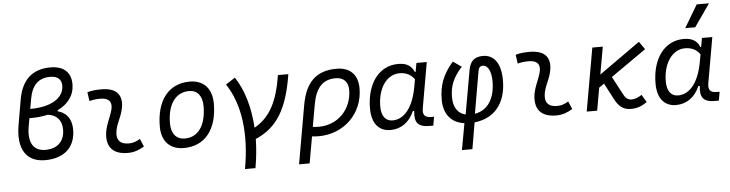

<svg xmlns="http://www.w3.org/2000/svg" viewBox="-55 -1070 5969 1570"><g transform="rotate(-5 2929.5 -285.0)"><path d="M279.3 9.8C425.3 9.8 528.3 -65.4 528.3 -219.7C528.3 -296.4 496.1 -357.9 415.5 -379.4V-387.7C503.4 -429.7 555.2 -500 555.2 -589.4C555.2 -687 496.1 -742.2 387.7 -742.2C237.3 -742.2 149.9 -661.1 122.1 -499.5L86.9 -295.9C53.2 -101.6 123.5 9.8 279.3 9.8ZM332 -358.4C405.8 -349.1 446.3 -302.7 446.3 -227.1C446.3 -123 378.9 -73.2 288.6 -73.7C189 -73.7 145.5 -147.9 168.5 -277.8L180.2 -343.3H191.9C243.2 -343.3 290 -348.6 332 -358.4ZM193.4 -418.5 207.5 -498C227.1 -610.4 281.2 -665.5 379.4 -665.5C439 -665.5 471.2 -636.7 471.2 -585.4C471.2 -482.9 361.8 -418.5 199.7 -418.5Z M1065.4 -95.7C1028.8 -74.7 1006.3 -66.9 971.2 -66.9C906.2 -66.9 874 -98.1 877.9 -157.7C882.3 -225.6 920.9 -275.4 937.5 -345.2C966.8 -464.4 912.6 -527.3 786.1 -527.3C747.6 -527.3 709 -524.4 670.9 -513.7L681.2 -440.4C710.9 -448.2 740.7 -451.7 770.5 -451.7C840.8 -451.7 870.1 -418.5 854 -355C838.9 -293.9 797.4 -226.1 793 -153.3C786.1 -46.4 843.3 9.8 958.5 9.8C1013.7 9.8 1054.2 -8.3 1092.8 -31.2Z M1417 9.8C1590.3 9.8 1692.9 -117.2 1692.9 -331.5C1692.9 -455.1 1625.5 -527.3 1511.7 -527.3C1338.9 -527.3 1236.3 -398.4 1236.3 -181.2C1236.3 -61 1303.7 9.8 1417 9.8ZM1432.1 -66.9C1362.8 -66.9 1321.3 -116.2 1321.3 -200.2C1321.3 -357.4 1388.2 -450.7 1500.5 -450.7C1568.4 -450.7 1607.4 -400.9 1607.4 -317.4C1607.4 -159.7 1542 -66.9 1432.1 -66.9Z M1899.9 224.6H1985.8C2000.5 143.6 2008.3 64 2009.3 -12.7C2188.5 -89.8 2275.4 -234.9 2320.8 -517.6H2235.4C2201.2 -301.3 2136.2 -178.2 2007.3 -105C1997.6 -271.5 1955.1 -418.9 1882.8 -527.3L1805.7 -477.5C1923.3 -301.3 1950.7 -53.7 1899.9 224.6Z M2716.3 -527.3C2551.3 -527.3 2460.4 -441.4 2427.7 -253.9L2343.8 224.6H2430.7L2469.2 6.3C2487.3 8.3 2504.9 9.8 2523.4 9.8C2732.9 9.8 2890.6 -145.5 2890.6 -351.6C2890.6 -463.9 2827.1 -527.3 2716.3 -527.3ZM2482.4 -70.3 2514.2 -250.5C2538.1 -387.7 2597.2 -450.7 2701.7 -450.7C2767.6 -450.7 2805.2 -412.6 2805.2 -346.7C2805.2 -187.5 2688.5 -67.4 2534.2 -67.4C2515.1 -67.4 2497.6 -68.4 2482.4 -70.3Z M3358.9 -444.3H3353.5C3332.5 -492.2 3298.3 -522.5 3222.2 -522.5C3065.4 -522.5 2961.4 -385.3 2961.4 -179.2C2961.4 -59.1 3016.6 10.3 3113.8 10.3C3201.2 10.3 3270.5 -39.6 3308.6 -128.4H3320.3C3308.1 -32.7 3340.3 4.9 3434.1 4.9H3464.8L3477.5 -66.9H3455.6C3398.9 -66.9 3382.3 -91.3 3392.1 -147L3457 -517.6H3372.1ZM3227.1 -445.8C3289.1 -445.8 3325.7 -417.5 3348.6 -386.2L3337.9 -325.7C3308.1 -157.7 3233.4 -66.4 3137.2 -66.4C3080.1 -66.4 3046.4 -110.4 3046.4 -188C3046.4 -335 3119.1 -445.8 3227.1 -445.8Z M3766.6 224.6 3803.7 7.8C3968.3 -9.3 4064.5 -126.5 4064.5 -315.4C4064.5 -450.7 4011.2 -527.3 3918.9 -527.3C3849.6 -527.3 3813.5 -495.6 3800.3 -423.8L3736.3 -62.5C3672.9 -76.7 3637.2 -130.4 3637.2 -213.4C3637.2 -305.7 3667.5 -377 3738.8 -454.1L3669.4 -502.9C3586.4 -407.2 3551.8 -317.9 3551.8 -200.7C3551.8 -82.5 3611.3 -7.3 3720.2 7.3L3680.7 224.6ZM3812.5 -62 3872.6 -409.2C3877 -435.5 3890.1 -447.8 3910.2 -447.8C3955.1 -447.8 3979 -390.6 3979 -314C3979 -170.4 3917.5 -79.6 3812.5 -62Z M4581.1 -95.7C4544.4 -74.7 4522 -66.9 4486.8 -66.9C4421.9 -66.9 4389.6 -98.1 4393.6 -157.7C4397.9 -225.6 4436.5 -275.4 4453.1 -345.2C4482.4 -464.4 4428.2 -527.3 4301.8 -527.3C4263.2 -527.3 4224.6 -524.4 4186.5 -513.7L4196.8 -440.4C4226.6 -448.2 4256.3 -451.7 4286.1 -451.7C4356.4 -451.7 4385.7 -418.5 4369.6 -355C4354.5 -293.9 4313 -226.1 4308.6 -153.3C4301.8 -46.4 4358.9 9.8 4474.1 9.8C4529.3 9.8 4569.8 -8.3 4608.4 -31.2Z M4724.6 0H4810.5L4843.3 -186L4885.7 -215.3L4956.1 -81.1C4991.2 -14.2 5029.8 9.8 5087.9 9.8C5136.2 9.8 5173.8 -2.9 5220.2 -34.7L5183.1 -97.2C5150.9 -75.7 5127.4 -66.9 5099.1 -66.9C5070.8 -66.9 5051.3 -80.1 5032.7 -116.2L4954.1 -263.7L5244.6 -466.8L5199.2 -531.2L4861.8 -292L4901.9 -517.6H4815.9Z M5702.6 -444.3H5697.3C5676.3 -492.2 5642.1 -522.5 5565.9 -522.5C5409.2 -522.5 5305.2 -385.3 5305.2 -179.2C5305.2 -59.1 5360.4 10.3 5457.5 10.3C5544.9 10.3 5614.3 -39.6 5652.3 -128.4H5664.1C5651.9 -32.7 5684.1 4.9 5777.8 4.9H5808.6L5821.3 -66.9H5799.3C5742.7 -66.9 5726.1 -91.3 5735.8 -147L5800.8 -517.6H5715.8ZM5570.8 -445.8C5632.8 -445.8 5669.4 -417.5 5692.4 -386.2L5681.6 -325.7C5651.9 -157.7 5577.1 -66.4 5481 -66.4C5423.8 -66.4 5390.1 -110.4 5390.1 -188C5390.1 -335 5462.9 -445.8 5570.8 -445.8ZM5586.4 -609.4H5668.5L5797.9 -794.9H5696.8Z"/></g></svg>

Font: Cascadia Mono NF SemiLight
Style: Italic
Weight: 350
Italic angle: -10°
Monospace: yes
Designer: Aaron Bell
Foundry: Saja Typeworks
Version: Version 2404.023